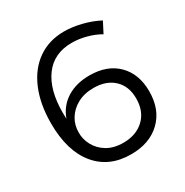

<svg xmlns="http://www.w3.org/2000/svg" viewBox="-163 -834 931 968"><g transform="rotate(-30 302.0 -350.0)"><path d="M539 -653 507 -591Q473 -611 430 -622.5Q387 -634 346 -634Q242 -634 186.5 -559Q131 -484 131 -352Q131 -328 132 -316Q155 -379 209.5 -413Q264 -447 341 -447Q444 -447 503.5 -387.5Q563 -328 563 -227Q563 -121 498.5 -59Q434 3 326 3Q198 3 125.5 -85.5Q53 -174 53 -334Q53 -445 88 -528.5Q123 -612 188 -657.5Q253 -703 341 -703Q389 -703 442.5 -689.5Q496 -676 539 -653ZM151 -223Q150 -187 169 -150.5Q188 -114 226.5 -90.5Q265 -67 321 -67Q396 -67 442 -110.5Q488 -154 488 -229Q488 -300 444.5 -341Q401 -382 327 -382Q273 -382 233 -360Q193 -338 171.5 -302Q150 -266 151 -223Z"/></g></svg>

Font: Kalaa
Style: Regular
Weight: 400
Version: Version 1.20 June 5, 2016